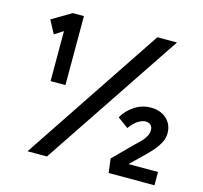

<svg xmlns="http://www.w3.org/2000/svg" viewBox="-103 -821 990 935"><g transform="rotate(15 392.5 -353.5)"><path d="M133 -359V-611L89 -583L54 -649L152 -707H208V-359ZM113 0 580 -700H679L211 0ZM522 0 513 -71 612 -170Q621 -178 634 -191Q647 -204 657 -220.5Q667 -237 667 -254Q667 -270 658 -279.5Q649 -289 632 -289Q615 -289 594.5 -276.5Q574 -264 553 -235L499 -275Q522 -314 559 -337.5Q596 -361 639 -361Q688 -361 718.5 -333Q749 -305 749 -261Q749 -233 734 -207.5Q719 -182 699 -160.5Q679 -139 662 -123L604 -67H753V0Z"/></g></svg>

Font: Lexend Deca
Style: Regular
Weight: 400
Designer: Bonnie Shaver-Troup, Thomas Jockin
Foundry: Lexend
Version: Version 1.008; ttfautohint (v1.8.4.7-5d5b)